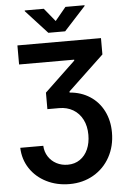

<svg xmlns="http://www.w3.org/2000/svg" viewBox="-70 -975 801 1234"><g transform="rotate(-5 330.5 -358.5)"><path d="M327.1 85Q372.6 85 406.2 61.8Q439.9 38.6 457.8 -2.2Q475.6 -43 475.6 -94.7Q475.6 -151.4 453.9 -193.8Q432.1 -236.3 393.1 -259.3Q354 -282.2 303.7 -282.2H227.5V-388.7L426.8 -578.1V-584H71.3V-707H610.4V-601.6L378.9 -382.8V-376Q453.1 -370.1 509.5 -333.5Q565.9 -296.9 596.9 -235.4Q627.9 -173.8 627.9 -96.7Q627.9 -8.8 589.6 61Q551.3 130.9 482.9 170.4Q414.6 210 328.1 210Q246.1 210 179.4 176.5Q112.8 143.1 73.7 84Q34.7 24.9 32.2 -49.8H180.7Q182.6 -10.7 202.4 20Q222.2 50.8 254.9 67.9Q287.6 85 327.1 85ZM330.1 -841.8 400.4 -926.8H523.4V-921.9L384.8 -770.5H276.4L137.7 -921.9V-926.8H260.7Z"/></g></svg>

Font: Pretendard Std
Style: Bold
Weight: 700
Designer: Base glyphs from Inter by Rasmus Andersson; Hangeul glyphs from Noto Sans CJK(Source Han Sans) by Jang Soo-young and Kan
Foundry: Kil Hyung-jin
Version: Version 1.309